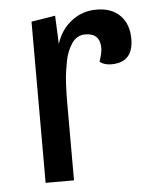

<svg xmlns="http://www.w3.org/2000/svg" viewBox="-44 -567 473 605"><g transform="rotate(-5 192.5 -265.0)"><path d="M241.2 -455.1Q228 -455.1 217 -449Q206.1 -442.9 198.5 -431.4Q190.9 -419.9 185.3 -406.5Q179.7 -393.1 176.3 -374.8Q172.9 -356.4 170.7 -341.1Q168.5 -325.7 167.5 -305.4Q166.5 -285.2 166.3 -272.9Q166 -260.7 166 -244.1V0H76.2V-509.8L151.9 -522L155.8 -432.1Q169.4 -476.1 203.6 -502.9Q237.8 -529.8 283.2 -529.8Q330.6 -529.8 357.7 -502.7Q384.8 -475.6 384.8 -428.2Q384.8 -354 314.9 -354Q293 -354 278.8 -365.2Q288.1 -394 288.1 -407.2Q288.1 -455.1 241.2 -455.1Z"/></g></svg>

Font: Sansita Light
Style: Regular
Weight: 300
Designer: Pablo Cosgaya
Foundry: Omnibus-Type
Version: Version 1.006;hotconv 1.0.109;makeotfexe 2.5.65596